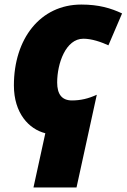

<svg xmlns="http://www.w3.org/2000/svg" viewBox="-20 -583 556 843"><path d="M179 2 127 240H316L405 -167C368 -150 334 -142 296 -142C251 -142 231 -170 231 -221C231 -303 268 -413 346 -413C383 -413 423 -399 456 -384L516 -524C467 -547 414 -563 337 -563C157 -563 41 -413 41 -208C41 -86 107 -16 179 2Z"/></svg>

Font: Noto Sans Black
Style: Italic
Weight: 900
Italic angle: -12°
Designer: Monotype Design Team
Foundry: Monotype Imaging Inc.
Version: Version 2.013